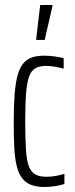

<svg xmlns="http://www.w3.org/2000/svg" viewBox="-20 -741 299 769"><path d="M159 8Q126 8 103.5 -1Q81 -10 67 -29.5Q53 -49 46 -80Q39 -111 37 -154Q35 -197 35 -254Q35 -317 38.5 -362Q42 -407 50 -437.5Q58 -468 72 -485.5Q86 -503 106.5 -510.5Q127 -518 157 -518Q177 -518 198.5 -515Q220 -512 235 -508V-466Q221 -470 201.5 -473.5Q182 -477 165 -477Q138 -477 121.5 -467.5Q105 -458 96.5 -434.5Q88 -411 84.5 -367.5Q81 -324 81 -256Q81 -185 84 -140.5Q87 -96 96.5 -73Q106 -50 123 -41.5Q140 -33 167 -33Q185 -33 204.5 -36.5Q224 -40 238 -45V-4Q222 1 201 4.5Q180 8 159 8ZM125 -581V-586L141 -721H190V-716L159 -581Z"/></svg>

Font: Saira UltraCondensed Light
Style: Regular
Weight: 300
Width: 1
Designer: Hector Gatti with collaboration of the Omnibus-Type team
Foundry: Omnibus-Type
Version: Version 1.101